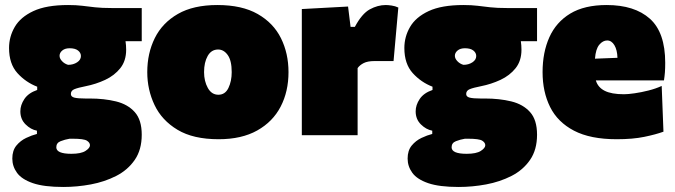

<svg xmlns="http://www.w3.org/2000/svg" viewBox="-20 -538 2687 764"><path d="M232 206Q155 206 110.8 190.8Q66.5 175.5 47.8 149.8Q29 124 29 93Q29 61 45.2 41.2Q61.5 21.5 84.2 10.8Q107 0 127 -5V-18Q102.5 -22.5 81.8 -43Q61 -63.5 61 -95Q61 -120 77 -144Q93 -168 128 -180V-193Q82.5 -210.5 49.2 -247.2Q16 -284 16 -347Q16 -392 38.8 -431Q61.5 -470 113 -494Q164.5 -518 251 -518Q283.5 -518 307.5 -515Q331.5 -512 358 -509Q384.5 -506 425 -506H544V-374H479.5Q482 -358 482 -340Q482 -296 458.8 -266.8Q435.5 -237.5 398.5 -220.2Q361.5 -203 321 -195Q290.5 -189 276.2 -183.2Q262 -177.5 262 -164Q262 -153 276 -149.5Q290 -146 319 -146H337Q394.5 -146 441.5 -134.5Q488.5 -123 516.2 -92Q544 -61 544 -2Q544 58 516.2 98.2Q488.5 138.5 442.5 162Q396.5 185.5 341.5 195.8Q286.5 206 232 206ZM251 -280Q271.5 -280 286.8 -290Q302 -300 302 -315Q302 -328 290.5 -337Q279 -346 257 -346Q238.5 -346 227.8 -337Q217 -328 217 -316Q217 -305 227 -294.5Q237 -284 251 -280ZM264 74Q302.5 74 320.2 62.5Q338 51 338 40Q338 29.5 325.8 21.8Q313.5 14 269 14H257Q238.5 17 221.2 23.8Q204 30.5 204 48Q204 74 264 74Z M850 16Q749 16 686.5 -21.5Q624 -59 595 -120Q566 -181 566 -251Q566 -326 596 -386.5Q626 -447 687.8 -482.5Q749.5 -518 845 -518Q943 -518 1005.5 -482.2Q1068 -446.5 1098 -386Q1128 -325.5 1128 -251Q1128 -174 1096.8 -113.8Q1065.5 -53.5 1003.5 -18.8Q941.5 16 850 16ZM849 -161Q876 -161 889 -188Q902 -215 902 -251Q902 -297 886.2 -319Q870.5 -341 848 -341Q821 -341 806.5 -315.5Q792 -290 792 -251Q792 -215 807 -188Q822 -161 849 -161Z M1181 0V-502L1365 -512L1375 -431H1392Q1420 -483.5 1451.5 -500.8Q1483 -518 1515 -518Q1523.5 -518 1538 -516Q1552.5 -514 1565 -508L1546 -295H1470Q1443 -295 1427.2 -287Q1411.5 -279 1403 -267V0Z M1805 206Q1728 206 1683.8 190.8Q1639.5 175.5 1620.8 149.8Q1602 124 1602 93Q1602 61 1618.2 41.2Q1634.5 21.5 1657.2 10.8Q1680 0 1700 -5V-18Q1675.5 -22.5 1654.8 -43Q1634 -63.5 1634 -95Q1634 -120 1650 -144Q1666 -168 1701 -180V-193Q1655.5 -210.5 1622.2 -247.2Q1589 -284 1589 -347Q1589 -392 1611.8 -431Q1634.5 -470 1686 -494Q1737.5 -518 1824 -518Q1856.5 -518 1880.5 -515Q1904.5 -512 1931 -509Q1957.5 -506 1998 -506H2117V-374H2052.5Q2055 -358 2055 -340Q2055 -296 2031.8 -266.8Q2008.5 -237.5 1971.5 -220.2Q1934.5 -203 1894 -195Q1863.5 -189 1849.2 -183.2Q1835 -177.5 1835 -164Q1835 -153 1849 -149.5Q1863 -146 1892 -146H1910Q1967.5 -146 2014.5 -134.5Q2061.5 -123 2089.2 -92Q2117 -61 2117 -2Q2117 58 2089.2 98.2Q2061.5 138.5 2015.5 162Q1969.5 185.5 1914.5 195.8Q1859.5 206 1805 206ZM1824 -280Q1844.5 -280 1859.8 -290Q1875 -300 1875 -315Q1875 -328 1863.5 -337Q1852 -346 1830 -346Q1811.5 -346 1800.8 -337Q1790 -328 1790 -316Q1790 -305 1800 -294.5Q1810 -284 1824 -280ZM1837 74Q1875.5 74 1893.2 62.5Q1911 51 1911 40Q1911 29.5 1898.8 21.8Q1886.5 14 1842 14H1830Q1811.5 17 1794.2 23.8Q1777 30.5 1777 48Q1777 74 1837 74Z M2434 16Q2329 16 2264 -18Q2199 -52 2169 -112.2Q2139 -172.5 2139 -251Q2139 -329.5 2166 -389.8Q2193 -450 2249.2 -484Q2305.5 -518 2394 -518Q2505 -518 2566 -463.5Q2627 -409 2627 -288Q2627 -266.5 2625.8 -250.2Q2624.5 -234 2622 -218H2351Q2359 -190.5 2386 -176.8Q2413 -163 2463 -163Q2479 -163 2505.2 -166.8Q2531.5 -170.5 2560.2 -177.8Q2589 -185 2613 -196L2620 -14Q2590 -3 2544 6.5Q2498 16 2434 16ZM2396 -377Q2379 -377 2364.8 -360.2Q2350.5 -343.5 2347.5 -304.5L2437 -308Q2436 -339.5 2424.8 -358.2Q2413.5 -377 2396 -377Z"/></svg>

Font: Commissioner Black
Style: Regular
Weight: 900
Designer: Kostas Bartsokas
Foundry: Kostas Bartsokas
Version: Version 1.000; ttfautohint (v1.8.3)